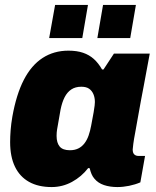

<svg xmlns="http://www.w3.org/2000/svg" viewBox="-20 -745 633 777"><path d="M189 12Q135 12 97.5 -9Q60 -30 40.5 -70.5Q21 -111 21 -170Q21 -192 23 -218Q25 -244 30 -273Q46 -363 76.5 -422Q107 -481 152.5 -510.5Q198 -540 257 -540Q291 -540 316 -531.5Q341 -523 359.5 -506.5Q378 -490 393 -464H399L441 -528H586L562 -399Q557 -372 550.5 -338.5Q544 -305 538.5 -272Q533 -239 527.5 -210.5Q522 -182 519.5 -163Q517 -144 517 -140Q517 -126 523.5 -120Q530 -114 540 -114H567L548 -7Q527 2 502.5 7Q478 12 455 12Q425 12 401 4Q377 -4 362 -22Q355 -30 350.5 -40.5Q346 -51 343 -64L337 -65Q310 -30 271.5 -9Q233 12 189 12ZM263 -137Q282 -137 296.5 -144Q311 -151 321.5 -164.5Q332 -178 338.5 -196.5Q345 -215 349 -237Q356 -273 359 -291Q362 -309 363 -318Q364 -327 364 -332Q364 -350 358 -364Q352 -378 340.5 -386Q329 -394 309 -394Q285 -394 268.5 -383Q252 -372 241.5 -351.5Q231 -331 225 -301Q218 -259 214 -238Q210 -217 209.5 -208.5Q209 -200 209 -195Q209 -167 221.5 -152Q234 -137 263 -137ZM179 -591 203 -725H336L313 -591ZM374 -591 397 -725H530L507 -591Z"/></svg>

Font: Archivo SemiCondensed Black
Style: Italic
Weight: 900
Width: 4
Italic angle: -10°
Designer: Hector Gatti
Foundry: Omnibus-Type
Version: Version 2.001